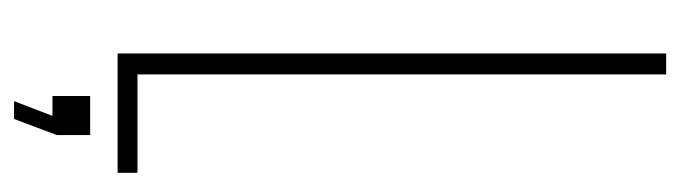

<svg xmlns="http://www.w3.org/2000/svg" viewBox="-376 -464 991 280"><g transform="rotate(90 120.0 -324.5)"><path d="M58.5 0V-800H89V-29H232.5V0ZM128 151 149.5 95H120.5V40H177.5V88.5L154 151Z"/></g></svg>

Font: Big Shoulders Display ExtraLight
Style: Regular
Weight: 250
Designer: Patric King
Foundry: XO Type Co
Version: Version 2.002